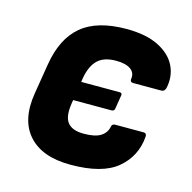

<svg xmlns="http://www.w3.org/2000/svg" viewBox="-83 -590 683 684"><g transform="rotate(15 258.5 -247.5)"><path d="M234 12Q129 12 79 -44Q29 -100 46 -202L64 -312Q80 -411 137.5 -459Q195 -507 303 -507Q375 -507 421 -484Q467 -461 485.5 -423Q504 -385 494 -340Q490 -327 479 -327H375Q363 -327 364 -339Q368 -362 350 -375Q332 -388 296 -388Q251 -388 228 -365.5Q205 -343 197 -297L195 -283H336Q347 -283 345 -273L337 -223Q336 -213 325 -213H184L182 -201Q174 -151 191 -129Q208 -107 251 -107Q292 -107 312.5 -119.5Q333 -132 338 -155Q339 -167 352 -167H456Q468 -167 467 -153Q461 -80 406 -34Q351 12 234 12Z"/></g></svg>

Font: Sofia Sans ExtraBold
Style: Italic
Weight: 800
Italic angle: -9°
Designer: Botio Nikoltchev, Ani Petrova
Foundry: lettersoup
Version: Version 4.100; ttfautohint (v1.8.4.7-5d5b)